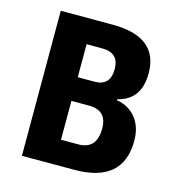

<svg xmlns="http://www.w3.org/2000/svg" viewBox="-87 -621 645 697"><g transform="rotate(15 235.5 -272.5)"><path d="M252 -545H57V0H254Q437 0 437 -158Q437 -210 410 -243.5Q383 -277 338 -284V-288Q424 -308 424 -408Q424 -545 252 -545ZM242 -328H179V-452H238Q301 -452 301 -391Q301 -328 242 -328ZM244 -93H179V-239H245Q313 -239 313 -171Q313 -93 244 -93Z"/></g></svg>

Font: Noto Sans UI Condensed
Style: Bold
Weight: 700
Width: 3
Designer: Monotype Design Team
Foundry: Monotype Imaging Inc.
Version: 1.001